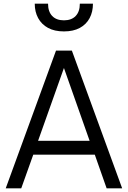

<svg xmlns="http://www.w3.org/2000/svg" viewBox="-20 -1019 692 1039"><path d="M11 0 283 -745H369L641 0H557L493 -182H160L95 0ZM465 -257 326 -651 186 -257ZM168 -999H240Q240 -956 262.5 -932.5Q285 -909 326 -909Q367 -909 389.5 -932.5Q412 -956 412 -999H483Q483 -955 465 -921Q447 -887 412 -868Q377 -849 326 -849Q275 -849 240 -868Q205 -887 186.5 -921Q168 -955 168 -999Z"/></svg>

Font: Kosmopol Plus Jakarta Sans
Style: Regular
Weight: 400
Designer: Gumpita Rahayu
Foundry: Tokotype
Version: Version 2.006